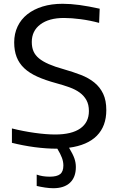

<svg xmlns="http://www.w3.org/2000/svg" viewBox="-20 -775 620 1015"><path d="M277 11Q252 11 223 9Q194 7 163.5 3Q133 -1 102 -7Q71 -13 43 -20V-96Q103 -81 164 -72.5Q225 -64 272 -64Q359 -64 404.5 -96Q450 -128 450 -188Q450 -222 437 -245.5Q424 -269 401.5 -285.5Q379 -302 347 -313.5Q315 -325 278 -335Q219 -351 177 -370Q135 -389 108 -414.5Q81 -440 68 -473.5Q55 -507 55 -551Q55 -597 73 -635Q91 -673 124.5 -699.5Q158 -726 205 -740.5Q252 -755 311 -755Q353 -755 400.5 -748.5Q448 -742 507 -729L504 -654Q456 -667 407 -673.5Q358 -680 318 -680Q239 -680 193.5 -646Q148 -612 148 -553Q148 -525 157 -504Q166 -483 186 -466.5Q206 -450 238 -436Q270 -422 317 -409Q366 -395 407.5 -379Q449 -363 479 -338.5Q509 -314 525.5 -279Q542 -244 542 -193Q542 -108 492 -57.5Q442 -7 345 6Q366 41 373.5 63Q381 85 381 108Q381 162 350 191Q319 220 262 220Q242 220 218.5 216.5Q195 213 174 208V148Q204 159 243 159Q281 159 298 145.5Q315 132 315 100Q315 80 307.5 59.5Q300 39 283 11H277Z"/></svg>

Font: Encode Sans Normal
Style: Regular
Weight: 400
Designer: Pablo Impallari, Andres Torresi
Foundry: Pablo Impallari, Andres Torresi
Version: Version 1.000; ttfautohint (v1.00) -l 8 -r 50 -G 200 -x 14 -